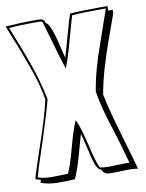

<svg xmlns="http://www.w3.org/2000/svg" viewBox="-99 -769 651 858"><g transform="rotate(-10 227.0 -339.5)"><path d="M20 4Q15 2 -3 -3Q7 -41 47.5 -159Q88 -277 103 -347Q90 -420 66.5 -484.5Q43 -549 39 -560Q23 -604 5 -646L-15 -698Q57 -703 99 -703H118Q120 -703 128.5 -703Q137 -703 143.5 -702.5Q150 -702 156.5 -697Q163 -692 163 -682Q183 -680 208 -576Q219 -527 223 -515Q232 -544 250.5 -611Q269 -678 278 -705Q325 -709 409 -709H449V-695L447 -689H469V-675Q458 -642 431 -568Q377 -419 361 -322Q375 -253 411 -130.5Q447 -8 457 30Q430 27 418 27L354 29Q344 29 337 29Q330 29 323.5 28.5Q317 28 314 26.5Q311 25 306 22Q299 18 295 6Q274 3 260 -56Q237 -154 233 -167Q228 -153 209.5 -84.5Q191 -16 171 28Q141 30 97 30Q53 30 17 17Q20 11 20 4ZM334 -1 398 -3H411Q421 -3 424 -2Q417 -29 401 -85L375 -170Q343 -266 331 -341Q346 -436 388 -551L440 -700H439Q333 -700 286 -696V-695Q282 -684 256.5 -591Q231 -498 217 -467Q205 -500 151 -688Q148 -693 137 -693H99Q56 -693 -1 -689Q3 -678 17.5 -642Q32 -606 37.5 -591.5Q43 -577 55 -545Q67 -513 73 -494Q79 -475 88 -448Q101 -402 113 -347Q107 -317 61 -173L33 -88Q18 -43 9 -9Q34 0 74.5 0Q115 0 145 -2Q161 -36 182 -114.5Q203 -193 220 -231L221 -230Q238 -197 256.5 -116.5Q275 -36 289 -6L290 -5Q305 -1 334 -1Z"/></g></svg>

Font: Londrina Shadow
Style: Regular
Weight: 400
Designer: Marcelo Magalhaes
Foundry: Marcelo Magalhaes
Version: Version 1.001 2011